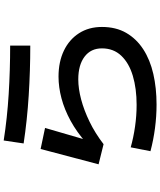

<svg xmlns="http://www.w3.org/2000/svg" viewBox="66 -875 868 1040"><g transform="rotate(-90 500.0 -355.0)"><path d="M453 59Q390 59 325.5 50.5Q261 42 201 26L222 -81Q275 -66 334.5 -57.5Q394 -49 452 -49Q540 -49 609 -69.5Q678 -90 718 -132Q758 -174 758 -237Q758 -297 713 -331Q668 -365 590 -365Q540 -365 481.5 -349.5Q423 -334 361 -304Q299 -274 239 -228L130 -255L213 -569L327 -545L258 -308L243 -319Q304 -373 365.5 -406.5Q427 -440 487.5 -456Q548 -472 605 -472Q685 -472 745.5 -443Q806 -414 840 -361Q874 -308 874 -237Q874 -161 842 -105.5Q810 -50 753 -13Q696 24 619.5 41.5Q543 59 453 59ZM773 -625Q637 -625 502.5 -633.5Q368 -642 243 -661L259 -769Q380 -750 510 -742Q640 -734 773 -734Z"/></g></svg>

Font: Murecho Thin Medium
Style: Regular
Weight: 500
Version: Version 1.010